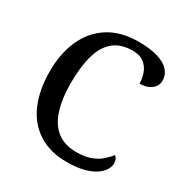

<svg xmlns="http://www.w3.org/2000/svg" viewBox="-169 -859 966 1005"><g transform="rotate(30 314.5 -357.0)"><path d="M370 10Q268 10 197.5 -36Q127 -82 92 -164.5Q57 -247 57 -358Q57 -466 94 -548.5Q131 -631 204 -677.5Q277 -724 384 -724Q455 -724 501.5 -709.5Q548 -695 570.5 -669Q593 -643 593 -611Q593 -577 566 -556.5Q539 -536 496 -536Q496 -568 485 -598Q474 -628 449 -648Q424 -668 381 -668Q309 -668 265.5 -632Q222 -596 202.5 -526.5Q183 -457 183 -358Q183 -267 204 -199.5Q225 -132 270.5 -96Q316 -60 388 -60Q438 -60 472.5 -72.5Q507 -85 531 -105.5Q555 -126 572 -148Q580 -142 585 -132Q590 -122 590 -108Q590 -88 577.5 -67.5Q565 -47 539 -29.5Q513 -12 471 -1Q429 10 370 10Z"/></g></svg>

Font: Noto Serif Khmer Medium
Style: Regular
Weight: 500
Version: Version 2.003